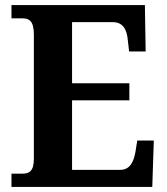

<svg xmlns="http://www.w3.org/2000/svg" viewBox="-20 -734 655 754"><path d="M25 0H578L584 -182H519L512 -138C505 -99 491 -67 452 -67H263V-340H488V-407H263V-647H423C461 -647 478 -621 482 -576L487 -532H552L549 -714H25V-662H67C93 -662 113 -654 113 -598V-111C113 -59 93 -52 67 -52H25Z"/></svg>

Font: Noto Serif SemiCondensed
Style: Bold
Weight: 700
Width: 4
Designer: Monotype Design Team
Foundry: Monotype Imaging Inc.
Version: Version 2.015